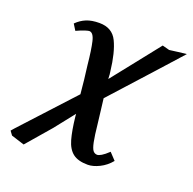

<svg xmlns="http://www.w3.org/2000/svg" viewBox="-115 -564 873 870"><g transform="rotate(20 321.0 -129.0)"><path d="M236 -247Q229 -318 220 -356.5Q211 -395 191 -395Q187 -395 172 -390.5Q157 -386 131 -374L113 -403Q134 -424 159.5 -434.5Q185 -445 222 -445Q284 -445 308.5 -394.5Q333 -344 343 -256Q345 -243 345 -240.5Q345 -238 345 -236Q345 -234 346 -220Q390 -276 436.5 -334Q483 -392 526 -447L560 -438Q577 -440 602.5 -443.5Q628 -447 642 -448L536 -330L356 -131Q360 -103 363 -73.5Q366 -44 370 -15Q376 43 382 72Q388 101 396 110.5Q404 120 416 120Q423 120 436 112.5Q449 105 469 86L500 119Q477 147 446.5 162Q416 177 391 177Q344 177 319 157.5Q294 138 282.5 97Q271 56 264 -9L263 -22Q244 2 225 26Q206 50 187 74L87 190L24 170L10 151L23 136L251 -112Q245 -180 236 -247Z"/></g></svg>

Font: Libertinus Serif SemiBold
Style: Italic
Weight: 600
Italic angle: -11.5°
Designer: Philipp H. Poll, Khaled Hosny
Foundry: Caleb Maclennan
Version: Version 7.051;RELEASE